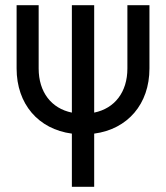

<svg xmlns="http://www.w3.org/2000/svg" viewBox="-20 -720 640 740"><path d="M556 -700H471V-456C471 -365 422 -302 343 -286V-700H257V-286C178 -302 129 -365 129 -456V-700H44V-456C44 -319 128 -222 257 -205V0H343V-205C472 -222 556 -319 556 -456Z"/></svg>

Font: CommitMonoNiceRocks
Style: Regular
Weight: 400
Monospace: yes
Designer: Eigil Nikolajsen
Foundry: Eigil Nikolajsen
Version: Version 1.143